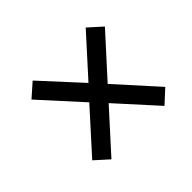

<svg xmlns="http://www.w3.org/2000/svg" viewBox="-97 -701 686 686"><g transform="rotate(-45 246.0 -358.0)"><path d="M74 -205 213 -359 74 -512 125 -557 260 -410 393 -557 444 -511 306 -359 444 -206 394 -160 260 -308 125 -159Z"/></g></svg>

Font: Noto Serif Narrow
Style: Bold Italic
Weight: 700
Width: 4
Italic angle: -12°
Designer: Monotype Design Team
Foundry: Monotype Imaging Inc.
Version: Version 1.001